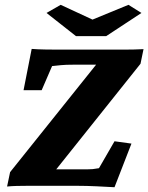

<svg xmlns="http://www.w3.org/2000/svg" viewBox="-20 -782 624 808"><path d="M461.9 5.9Q428.7 3.9 386.2 2Q343.8 0 308.6 0H92.8Q72.3 0 50.8 0.5Q29.3 1 9.8 2.9L22.5 -57.6L421.9 -556.6L412.1 -509.8H291Q255.9 -509.8 236.3 -507.8Q216.8 -505.9 199.2 -503.9L155.3 -402.3H79.1L113.3 -576.2Q137.7 -574.2 168.9 -573.7Q200.2 -573.2 218.8 -573.2H504.9Q524.4 -573.2 544.4 -573.7Q564.5 -574.2 584 -575.2L571.3 -513.7L181.6 -25.4L191.4 -69.3H345.7Q359.4 -69.3 370.1 -70.3Q380.9 -71.3 396.5 -74.2L461.9 -187.5L533.2 -177.7ZM175.8 -727.5 235.4 -761.7 401.4 -684.6H333L520.5 -761.7L575.2 -727.5L426.8 -629.9H299.8Z"/></svg>

Font: Crimson Pro Black
Style: Italic
Weight: 900
Italic angle: -12°
Designer: Jacques Le Bailly
Foundry: Baron von Fonthausen
Version: Version 1.003